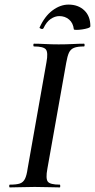

<svg xmlns="http://www.w3.org/2000/svg" viewBox="-20 -815 413 835"><path d="M23 0Q20 0 20 -6Q20 -12 23 -12Q52 -12 66.5 -17Q81 -22 88.5 -37Q96 -52 100 -81L182 -544Q190 -587 179.5 -600Q169 -613 128 -613Q125 -613 125 -619Q125 -625 128 -625Q150 -625 177.5 -623.5Q205 -622 235 -622Q269 -622 296.5 -623.5Q324 -625 345 -625Q348 -625 348 -619Q348 -613 345 -613Q317 -613 302 -607Q287 -601 280 -586Q273 -571 268 -542L186 -81Q178 -38 188 -25Q198 -12 240 -12Q242 -12 242 -6Q242 0 240 0Q218 0 191 -1Q164 -2 131 -2Q101 -2 73.5 -1Q46 0 23 0ZM301 -688Q298 -715 280.5 -730Q263 -745 238 -745Q219 -745 200.5 -732.5Q182 -720 169 -692Q165 -687 158 -690Q151 -693 152 -695Q174 -744 208 -769.5Q242 -795 278 -795Q320 -795 346.5 -770Q373 -745 373 -701Q373 -696 362 -692.5Q351 -689 337 -687Q323 -685 312 -685Q301 -685 301 -688Z"/></svg>

Font: Cormorant SemiBold
Style: Italic
Weight: 600
Italic angle: -10°
Designer: Christian Thalmann (Catharsis Fonts)
Foundry: Catharsis Fonts
Version: Version 4.000